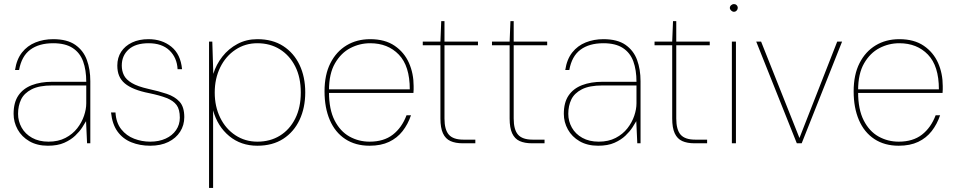

<svg xmlns="http://www.w3.org/2000/svg" viewBox="-20 -706 4706 946"><path d="M216 12Q163 12 125 -10Q87 -32 67 -68Q47 -104 47 -145Q47 -201 70.5 -235.5Q94 -270 137 -286.5Q180 -303 237 -303H405Q405 -361 389.5 -403.5Q374 -446 338 -469.5Q302 -493 242 -493Q172 -493 129 -461Q86 -429 74 -361H54Q62 -414 88.5 -447.5Q115 -481 155 -497Q195 -513 242 -513Q311 -513 351 -485Q391 -457 408 -410.5Q425 -364 425 -306V0H409L404 -109Q398 -98 385 -78Q372 -58 350.5 -37.5Q329 -17 296.5 -2.5Q264 12 216 12ZM219 -8Q267 -8 302.5 -26.5Q338 -45 360.5 -74Q383 -103 394 -135.5Q405 -168 405 -197V-285H238Q173 -285 136 -266Q99 -247 84 -216Q69 -185 69 -145Q69 -109 86.5 -77.5Q104 -46 138 -27Q172 -8 219 -8Z M720 12Q669 12 627 -5Q585 -22 559 -58Q533 -94 527 -152H549Q552 -101 577.5 -69Q603 -37 641 -22.5Q679 -8 720 -8Q763 -8 796 -23Q829 -38 847.5 -65Q866 -92 866 -126Q866 -167 850 -188.5Q834 -210 801 -223Q768 -236 715 -247Q674 -255 644 -267Q614 -279 595 -295Q576 -311 567 -332.5Q558 -354 558 -383Q558 -422 577 -451Q596 -480 630.5 -496.5Q665 -513 712 -513Q778 -513 824 -476Q870 -439 877 -365H855Q852 -422 815 -457.5Q778 -493 712 -493Q648 -493 614 -462.5Q580 -432 580 -383Q580 -357 590.5 -335.5Q601 -314 629.5 -297Q658 -280 711 -268Q762 -257 802 -243.5Q842 -230 865 -204.5Q888 -179 888 -129Q888 -89 867.5 -57Q847 -25 809.5 -6.5Q772 12 720 12Z M1010 220V-501H1026L1031 -342Q1045 -388 1075.5 -427Q1106 -466 1150 -489.5Q1194 -513 1248 -513Q1323 -513 1375.5 -479Q1428 -445 1456 -386Q1484 -327 1484 -251Q1484 -175 1456 -115.5Q1428 -56 1375.5 -22Q1323 12 1248 12Q1167 12 1109.5 -35.5Q1052 -83 1030 -162V220ZM1248 -8Q1311 -8 1359 -37.5Q1407 -67 1434.5 -121.5Q1462 -176 1462 -250Q1462 -325 1434.5 -379Q1407 -433 1359 -463Q1311 -493 1248 -493Q1188 -493 1140 -461Q1092 -429 1065 -374Q1038 -319 1038 -250Q1038 -181 1065 -126Q1092 -71 1140 -39.5Q1188 -8 1248 -8Z M1801 12Q1731 12 1681 -21Q1631 -54 1605 -114.5Q1579 -175 1579 -256Q1579 -338 1608 -395Q1637 -452 1687.5 -482.5Q1738 -513 1804 -513Q1877 -513 1924.5 -480.5Q1972 -448 1995 -396Q2018 -344 2018 -282Q2018 -272 2018 -265Q2018 -258 2017 -248H1590V-266H1999Q1999 -381 1945 -437Q1891 -493 1804 -493Q1752 -493 1706 -469Q1660 -445 1630.5 -394Q1601 -343 1601 -261V-252Q1601 -167 1628.5 -113Q1656 -59 1701.5 -33.5Q1747 -8 1801 -8Q1871 -8 1915.5 -42.5Q1960 -77 1983 -138H2005Q1990 -94 1963.5 -60Q1937 -26 1897 -7Q1857 12 1801 12Z M2260 0Q2224 0 2199.5 -11Q2175 -22 2162.5 -49Q2150 -76 2150 -122V-483H2063V-501H2150L2154 -602H2170V-501H2335V-483H2170V-122Q2170 -67 2191.5 -42.5Q2213 -18 2263 -18H2322V0Z M2601 0Q2565 0 2540.5 -11Q2516 -22 2503.5 -49Q2491 -76 2491 -122V-483H2404V-501H2491L2495 -602H2511V-501H2676V-483H2511V-122Q2511 -67 2532.5 -42.5Q2554 -18 2604 -18H2663V0Z M2927 12Q2874 12 2836 -10Q2798 -32 2778 -68Q2758 -104 2758 -145Q2758 -201 2781.5 -235.5Q2805 -270 2848 -286.5Q2891 -303 2948 -303H3116Q3116 -361 3100.5 -403.5Q3085 -446 3049 -469.5Q3013 -493 2953 -493Q2883 -493 2840 -461Q2797 -429 2785 -361H2765Q2773 -414 2799.5 -447.5Q2826 -481 2866 -497Q2906 -513 2953 -513Q3022 -513 3062 -485Q3102 -457 3119 -410.5Q3136 -364 3136 -306V0H3120L3115 -109Q3109 -98 3096 -78Q3083 -58 3061.5 -37.5Q3040 -17 3007.5 -2.5Q2975 12 2927 12ZM2930 -8Q2978 -8 3013.5 -26.5Q3049 -45 3071.5 -74Q3094 -103 3105 -135.5Q3116 -168 3116 -197V-285H2949Q2884 -285 2847 -266Q2810 -247 2795 -216Q2780 -185 2780 -145Q2780 -109 2797.5 -77.5Q2815 -46 2849 -27Q2883 -8 2930 -8Z M3402 0Q3366 0 3341.5 -11Q3317 -22 3304.5 -49Q3292 -76 3292 -122V-483H3205V-501H3292L3296 -602H3312V-501H3477V-483H3312V-122Q3312 -67 3333.5 -42.5Q3355 -18 3405 -18H3464V0Z M3586 0V-501H3606V0ZM3596 -648Q3589 -648 3582.5 -654Q3576 -660 3576 -667Q3576 -675 3582.5 -680.5Q3589 -686 3596 -686Q3604 -686 3609.5 -680.5Q3615 -675 3615 -667Q3615 -660 3609.5 -654Q3604 -648 3596 -648Z M3906 0 3706 -501H3730L3919 -26L4105 -501H4129L3930 0Z M4408 12Q4338 12 4288 -21Q4238 -54 4212 -114.5Q4186 -175 4186 -256Q4186 -338 4215 -395Q4244 -452 4294.5 -482.5Q4345 -513 4411 -513Q4484 -513 4531.5 -480.5Q4579 -448 4602 -396Q4625 -344 4625 -282Q4625 -272 4625 -265Q4625 -258 4624 -248H4197V-266H4606Q4606 -381 4552 -437Q4498 -493 4411 -493Q4359 -493 4313 -469Q4267 -445 4237.5 -394Q4208 -343 4208 -261V-252Q4208 -167 4235.5 -113Q4263 -59 4308.5 -33.5Q4354 -8 4408 -8Q4478 -8 4522.5 -42.5Q4567 -77 4590 -138H4612Q4597 -94 4570.5 -60Q4544 -26 4504 -7Q4464 12 4408 12Z"/></svg>

Font: DM Sans 18pt Thin
Style: Regular
Weight: 250
Designer: Colophon Foundry, Jonny Pinhorn
Foundry: Colophon Foundry
Version: Version 4.004;gftools[0.9.30]